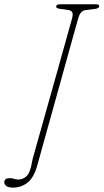

<svg xmlns="http://www.w3.org/2000/svg" viewBox="-84 -720 482 894"><path d="M281.5 -638.5Q279 -630.5 268 -591.2Q257 -552 240.5 -492.8Q224 -433.5 204.8 -364Q185.5 -294.5 166.2 -225.2Q147 -156 130.5 -97.2Q114 -38.5 103.5 0Q93 38.5 91 45.5Q75.5 104 46 128.8Q16.5 153.5 -23.5 153.5Q-45.5 153.5 -54.8 146Q-64 138.5 -64 129Q-64 109.5 -38.5 109.5Q-27 109.5 -18.2 112.8Q-9.5 116 1 116Q22.5 116 39 101Q55.5 86 63 45Q66 27.5 69.5 14.8Q73 2 76 -8.5Q78.5 -18.5 89 -55.2Q99.5 -92 114.8 -146.5Q130 -201 147.8 -263.8Q165.5 -326.5 183 -388.8Q200.5 -451 215.2 -504.2Q230 -557.5 239.8 -592.2Q249.5 -627 251.5 -634Q257 -654.5 252.2 -663Q247.5 -671.5 233.5 -673.5L191.5 -679.5Q177 -681.5 177.5 -690.5Q178 -700 197 -700H364.5Q378 -700 378 -691Q377 -681 361 -679L314.5 -673Q291 -670 281.5 -638.5Z"/></svg>

Font: Fraunces144ptSuperSoftThinItalic
Style: Italic
Weight: 100
Italic angle: -16°
Version: Version 1.000;[0bf87f6ff]